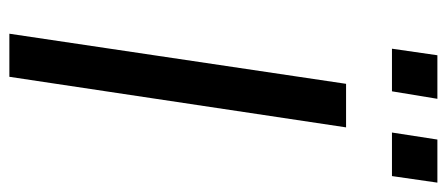

<svg xmlns="http://www.w3.org/2000/svg" viewBox="-292 -662 954 410"><g transform="rotate(90 185.0 -457.0)"><path d="M52 0 159 -719H252L144 0ZM263 -817 278 -914H370L356 -817ZM84 -817 98 -914H191L175 -817Z"/></g></svg>

Font: Nunitoga
Style: Medium Italic
Weight: 500
Italic angle: -9°
Designer: Vernon Adams
Foundry: Vernon Adams
Version: Version 1.0